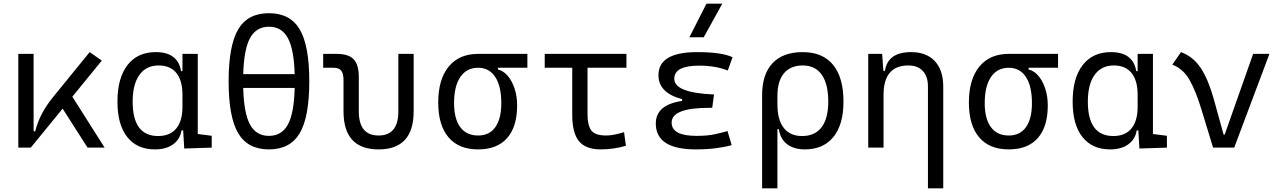

<svg xmlns="http://www.w3.org/2000/svg" viewBox="-20 -815 7071 1060"><path d="M81.1 0V-517.6H165.5V-89.8H174.3Q186.5 -139.2 210.7 -185.8Q234.9 -232.4 273.9 -280.3L475.1 -527.3L542 -480.5L379.4 -281.2L557.6 0H463.4L325.7 -215.3L149.9 0Z M835.4 9.8Q736.8 9.8 682.6 -58.3Q628.4 -126.5 628.4 -253.9Q628.4 -384.3 683.8 -455.8Q739.3 -527.3 839.8 -527.3Q902.3 -527.3 937 -500.2Q971.7 -473.1 979.5 -422.4H987.3V-517.6H1071.8V-75.2L1148.9 -65.4V0L997.1 4.9L991.2 -95.2H981.9Q975.1 -47.4 936.5 -18.8Q897.9 9.8 835.4 9.8ZM987.3 -225.1V-292.5Q987.3 -370.6 953.6 -412.1Q919.9 -453.6 856 -453.6Q787.1 -453.6 749.8 -401.6Q712.4 -349.6 712.4 -253.9Q712.4 -64 853 -64Q918.5 -64 952.9 -105.5Q987.3 -147 987.3 -225.1Z M1464.8 9.8Q1348.1 9.8 1295.2 -79.3Q1242.2 -168.5 1242.2 -366.2Q1242.2 -564 1295.2 -653.1Q1348.1 -742.2 1464.8 -742.2Q1581.5 -742.2 1634.5 -653.1Q1687.5 -564 1687.5 -366.2Q1687.5 -168.5 1634.5 -79.3Q1581.5 9.8 1464.8 9.8ZM1464.8 -64.9Q1535.6 -64.9 1569.6 -127.7Q1603.5 -190.4 1606.9 -329.6H1322.8Q1326.2 -190.4 1360.1 -127.7Q1394 -64.9 1464.8 -64.9ZM1322.8 -405.8H1606.9Q1603 -543 1569.1 -605.2Q1535.2 -667.5 1464.8 -667.5Q1394.5 -667.5 1360.6 -605.2Q1326.7 -543 1322.8 -405.8Z M2070.3 9.8Q1876.5 9.8 1876.5 -200.2V-372.6Q1876.5 -409.2 1863.8 -425Q1851.1 -440.9 1821.8 -440.9H1764.2V-517.6H1837.4Q1904.3 -517.6 1932.6 -487.8Q1960.9 -458 1960.9 -389.2V-200.2Q1960.9 -66.9 2070.3 -66.9Q2179.2 -66.9 2179.2 -200.2V-517.6H2263.7V-200.2Q2263.7 9.8 2070.3 9.8Z M2619.6 9.8Q2512.7 9.8 2456.1 -56.9Q2399.4 -123.5 2399.4 -249Q2399.4 -377.4 2457.3 -447.5Q2515.1 -517.6 2619.6 -517.6H2891.6V-440.9H2729V-431.2Q2759.3 -424.3 2783.2 -396.2Q2807.1 -368.2 2821 -325.7Q2835 -283.2 2835 -232.9Q2835 -115.2 2779.8 -52.7Q2724.6 9.8 2619.6 9.8ZM2619.6 -66.9Q2681.6 -66.9 2714.6 -113Q2747.6 -159.2 2747.6 -245.6Q2747.6 -339.4 2714.1 -390.1Q2680.7 -440.9 2619.6 -440.9Q2556.2 -440.9 2521.5 -390.1Q2486.8 -339.4 2486.8 -245.6Q2486.8 -159.2 2521 -113Q2555.2 -66.9 2619.6 -66.9Z M3296.4 9.8Q3213.4 9.8 3176.3 -35.6Q3139.2 -81.1 3139.2 -181.2V-440.9H2987.3V-517.6H3438.5V-440.9H3223.6V-184.1Q3223.6 -122.6 3244.6 -94.7Q3265.6 -66.9 3327.1 -66.9Q3366.2 -66.9 3425.3 -85.4L3435.5 -10.3Q3367.7 9.8 3296.4 9.8Z M3821.3 9.8Q3600.6 9.8 3600.6 -133.3Q3600.6 -236.8 3746.1 -257.8V-267.6Q3615.2 -301.8 3615.2 -399.9Q3615.2 -527.3 3829.1 -527.3Q3964.8 -527.3 4024.4 -499L3998 -425.8Q3929.7 -452.6 3839.8 -452.6Q3702.6 -452.6 3702.6 -380.4Q3702.6 -302.2 3921.9 -293.5L3912.1 -219.7H3895.5Q3688 -219.7 3688 -138.2Q3688 -64.9 3825.2 -64.9Q3885.7 -64.9 3925.5 -73.7Q3965.3 -82.5 3996.6 -91.3L4019.5 -13.7Q3981 -2.9 3931.2 3.4Q3881.3 9.8 3821.3 9.8ZM3786.1 -609.4 3880.4 -794.9H3967.8L3865.2 -609.4Z M4423.3 9.8Q4364.3 9.8 4326.2 -18.3Q4288.1 -46.4 4279.8 -102.1H4272V224.6H4187.5V-289.1Q4187.5 -405.3 4245.1 -466.3Q4302.7 -527.3 4412.1 -527.3Q4521.5 -527.3 4579.1 -457.3Q4636.7 -387.2 4636.7 -253.9Q4636.7 -127.4 4581.1 -58.8Q4525.4 9.8 4423.3 9.8ZM4272 -238.8Q4272 -153.3 4307.1 -108.6Q4342.3 -64 4408.2 -64Q4479 -64 4515.9 -112.5Q4552.7 -161.1 4552.7 -253.9Q4552.7 -351.6 4516.6 -402.6Q4480.5 -453.6 4412.1 -453.6Q4344.2 -453.6 4308.1 -410.4Q4272 -367.2 4272 -284.7Z M5103 224.6V-337.4Q5103 -393.1 5074.7 -423.3Q5046.4 -453.6 4995.1 -453.6Q4857.9 -453.6 4857.9 -291.5V0H4773.4V-517.6H4850.1L4856.9 -423.8H4865.7Q4880.9 -527.3 5009.8 -527.3Q5094.7 -527.3 5141.1 -477.5Q5187.5 -427.7 5187.5 -336.9V224.6Z M5549.3 9.8Q5442.4 9.8 5385.7 -56.9Q5329.1 -123.5 5329.1 -249Q5329.1 -377.4 5387 -447.5Q5444.8 -517.6 5549.3 -517.6H5821.3V-440.9H5658.7V-431.2Q5689 -424.3 5712.9 -396.2Q5736.8 -368.2 5750.7 -325.7Q5764.6 -283.2 5764.6 -232.9Q5764.6 -115.2 5709.5 -52.7Q5654.3 9.8 5549.3 9.8ZM5549.3 -66.9Q5611.3 -66.9 5644.3 -113Q5677.2 -159.2 5677.2 -245.6Q5677.2 -339.4 5643.8 -390.1Q5610.4 -440.9 5549.3 -440.9Q5485.8 -440.9 5451.2 -390.1Q5416.5 -339.4 5416.5 -245.6Q5416.5 -159.2 5450.7 -113Q5484.9 -66.9 5549.3 -66.9Z M6108.9 9.8Q6010.3 9.8 5956.1 -58.3Q5901.9 -126.5 5901.9 -253.9Q5901.9 -384.3 5957.3 -455.8Q6012.7 -527.3 6113.3 -527.3Q6175.8 -527.3 6210.4 -500.2Q6245.1 -473.1 6252.9 -422.4H6260.7V-517.6H6345.2V-75.2L6422.4 -65.4V0L6270.5 4.9L6264.6 -95.2H6255.4Q6248.5 -47.4 6210 -18.8Q6171.4 9.8 6108.9 9.8ZM6260.7 -225.1V-292.5Q6260.7 -370.6 6227.1 -412.1Q6193.4 -453.6 6129.4 -453.6Q6060.5 -453.6 6023.2 -401.6Q5985.8 -349.6 5985.8 -253.9Q5985.8 -64 6126.5 -64Q6191.9 -64 6226.3 -105.5Q6260.7 -147 6260.7 -225.1Z M6677.2 0 6612.8 -210.9Q6583 -310.1 6547.9 -372.6Q6512.7 -435.1 6452.1 -458L6500 -527.3Q6568.8 -502 6610.4 -437.5Q6651.9 -373 6680.2 -271L6735.4 -71.8H6741.2L6898.4 -517.6H6988.3L6793.9 0Z"/></svg>

Font: Cascadia Mono NF SemiLight
Style: Regular
Weight: 350
Monospace: yes
Designer: Aaron Bell
Foundry: Saja Typeworks
Version: Version 2404.023; ttfautohint (v1.8.4)